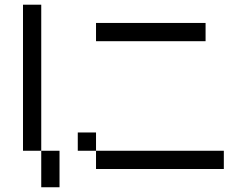

<svg xmlns="http://www.w3.org/2000/svg" viewBox="-20 -789 1040 809"><path d="M384.6 -153.8H923.1V-76.9H384.6ZM307.7 -230.8H384.6V-153.8H307.7ZM384.6 -692.3H846.2V-615.4H384.6ZM153.8 -769.2V-153.8H76.9V-769.2ZM153.8 -153.8H230.8V0H153.8Z"/></svg>

Font: Mintsoda - Lime Green 13x16
Style: Regular
Weight: 400
Designer: Mintsoda-15
Version: Version 1.0